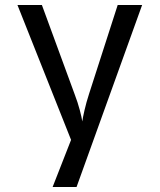

<svg xmlns="http://www.w3.org/2000/svg" viewBox="-20 -750 640 770"><path d="M191 0 265 -189 50 -730H148L279 -373Q292 -339 300 -308.5Q308 -278 310 -263Q312 -278 319 -308.5Q326 -339 337 -373L452 -730H550L287 0Z"/></svg>

Font: JetBrainsMono NF
Style: Regular
Weight: 400
Designer: Philipp Nurullin, Konstantin Bulenkov
Foundry: JetBrains
Version: Version 2.251; ttfautohint (v1.8.3);Nerd Fonts 2.2.2